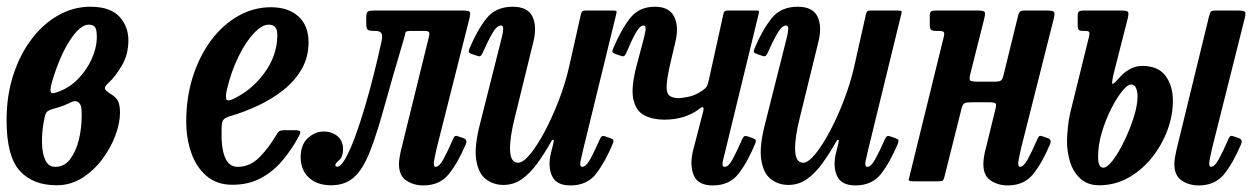

<svg xmlns="http://www.w3.org/2000/svg" viewBox="-21 -552 3821 584"><path d="M-1 -186.5Q-1 -262 19.8 -325Q40.5 -388 76 -434.2Q111.5 -480.5 157.2 -506Q203 -531.5 253.5 -531.5Q314 -531.5 341.8 -501.8Q369.5 -472 369.5 -429.5Q369.5 -386.5 349.8 -352.8Q330 -319 308.5 -299.5Q297 -289 298.2 -282.5Q299.5 -276 317.5 -265Q333.5 -255.5 338.8 -242.5Q344 -229.5 344 -209.5Q344 -177 329.5 -138.8Q315 -100.5 289 -66.2Q263 -32 228 -10.2Q193 11.5 151.5 11.5Q78.5 11.5 38.8 -32.8Q-1 -77 -1 -186.5ZM152.5 -271.5Q188.5 -283.5 215.8 -311.2Q243 -339 258.2 -373.2Q273.5 -407.5 273.5 -440Q273.5 -461.5 268.2 -469.2Q263 -477 248.5 -477Q222.5 -477 191 -428.2Q159.5 -379.5 136.5 -300.5Q131 -280.5 133.2 -272.8Q135.5 -265 152.5 -271.5ZM187.5 -237.5Q173 -230.5 161.8 -227Q150.5 -223.5 137.5 -220Q122 -215.5 118.2 -206.5Q114.5 -197.5 111 -175.5Q106 -146 106.8 -115.5Q107.5 -85 117 -64.8Q126.5 -44.5 147.5 -44.5Q174.5 -44.5 192.2 -67.8Q210 -91 218.8 -126.8Q227.5 -162.5 227.5 -200Q227.5 -220.5 225.8 -227.5Q224 -234.5 219 -239.5Q214.5 -244 207.5 -244.2Q200.5 -244.5 187.5 -237.5Z M545.5 -182Q545.5 -257 566 -320.2Q586.5 -383.5 622.2 -430.8Q658 -478 704.5 -504Q751 -530 803 -530Q856 -530 886.8 -502Q917.5 -474 917.5 -423.5Q917.5 -378.5 896.8 -342.2Q876 -306 841 -278.2Q806 -250.5 763.8 -230.8Q721.5 -211 678.5 -198.5Q663.5 -194 658.2 -187.2Q653 -180.5 653 -159Q649.5 -44.5 702 -44.5Q739.5 -44.5 768.5 -74Q797.5 -103.5 822 -145.5Q826 -152.5 830.8 -154.2Q835.5 -156 846.5 -156H873Q888.5 -156 891.5 -152.8Q894.5 -149.5 888 -137.5Q867 -98.5 839 -64.8Q811 -31 773.2 -10.5Q735.5 10 686 10Q638.5 10 607.2 -16.8Q576 -43.5 560.8 -87.2Q545.5 -131 545.5 -182ZM685.5 -249.5Q744 -276.5 783 -329.8Q822 -383 822.5 -444Q823.5 -477 796.5 -477Q775.5 -477 750.8 -450.5Q726 -424 704.2 -379.5Q682.5 -335 669.5 -281Q665 -262.5 666.8 -252.5Q668.5 -242.5 685.5 -249.5Z M893.5 -74Q893.5 -112 915.5 -132Q937.5 -152 963 -152Q988.5 -152 1005.5 -137.8Q1022.5 -123.5 1022.5 -98Q1022.5 -75 1010.8 -65.2Q999 -55.5 999 -49.5Q999 -45 1004.5 -45Q1015.5 -45 1029.5 -69.5Q1043.5 -94 1058.8 -135.2Q1074 -176.5 1089 -227Q1104 -277.5 1117 -330Q1130 -382.5 1140 -428.5Q1143 -445.5 1138.5 -451.8Q1134 -458 1119.5 -458H1116Q1100.5 -458 1096.8 -462.2Q1093 -466.5 1093 -483V-498.5Q1093 -514 1098.2 -517Q1103.5 -520 1118 -520H1384.5Q1404.5 -520 1407.8 -515.8Q1411 -511.5 1406.5 -494.5L1307 -100Q1305.5 -93.5 1302 -76.5Q1298.5 -59.5 1298.5 -56Q1298.5 -44.5 1303.5 -44.5Q1315 -44.5 1327.8 -67.8Q1340.5 -91 1356.5 -128Q1359.5 -135.5 1362.8 -137.8Q1366 -140 1373.5 -137L1389.5 -131.5Q1401 -127 1396 -113.5Q1370.5 -54.5 1343 -21.2Q1315.5 12 1266.5 12Q1237.5 12 1215 -2.8Q1192.5 -17.5 1192.5 -53.5Q1192.5 -62 1194.8 -75.2Q1197 -88.5 1199.5 -98.5L1283.5 -439.5Q1286.5 -451 1283.8 -454.5Q1281 -458 1268.5 -458H1229Q1213 -458 1212.2 -452.8Q1211.5 -447.5 1207 -432Q1171.5 -312.5 1148.2 -228.2Q1125 -144 1104.2 -91Q1083.5 -38 1056.2 -13.2Q1029 11.5 986 11.5Q943 11.5 918.2 -12Q893.5 -35.5 893.5 -74Z M1407 -404.5Q1431.5 -462.5 1459.5 -497Q1487.5 -531.5 1538.5 -531.5Q1584.5 -531.5 1598.8 -501Q1613 -470.5 1601 -423.5L1544.5 -193Q1529 -132 1530.5 -94.5Q1532 -57 1555 -57Q1570 -57 1591.5 -83Q1613 -109 1635.8 -151.8Q1658.5 -194.5 1678.2 -245.5Q1698 -296.5 1709.5 -346.5L1746 -509Q1747.5 -515 1750 -517.5Q1752.5 -520 1760 -520H1842Q1851.5 -520 1853.5 -518.5Q1855.5 -517 1853.5 -509.5L1753.5 -100Q1749.5 -83 1745.2 -63.8Q1741 -44.5 1750 -44.5Q1761.5 -44.5 1774.2 -67.8Q1787 -91 1803.5 -128.5Q1806.5 -135 1809.5 -137.2Q1812.5 -139.5 1820.5 -137L1836 -131.5Q1843 -129 1844.5 -125.8Q1846 -122.5 1843 -115Q1818.5 -57 1791.2 -22.5Q1764 12 1714 12Q1671.5 12 1658.2 -16.5Q1645 -45 1654.5 -85.5L1662 -115.5Q1664.5 -126 1661.8 -127Q1659 -128 1655 -120.5Q1635.5 -86 1614 -56Q1592.5 -26 1567.2 -7.8Q1542 10.5 1510 10.5Q1480 10.5 1457 -7Q1434 -24.5 1427.5 -65.8Q1421 -107 1440 -179L1500.5 -419Q1502 -425.5 1505.5 -439Q1509 -452.5 1509.5 -463.5Q1510 -474.5 1503 -474.5Q1490.5 -474.5 1477 -451.5Q1463.5 -428.5 1446.5 -390Q1443.5 -384 1440.5 -381.8Q1437.5 -379.5 1429.5 -382.5L1413.5 -388Q1406.5 -390.5 1405.2 -393.8Q1404 -397 1407 -404.5Z M1844 -404.5Q1868.5 -462.5 1895.8 -497Q1923 -531.5 1971 -531.5Q2014.5 -531.5 2029.5 -501.5Q2044.5 -471.5 2033.5 -425.5L2020.5 -370Q2009 -322 2007 -296.8Q2005 -271.5 2013.8 -262.5Q2022.5 -253.5 2043.5 -253.5Q2052 -253.5 2072.8 -257.5Q2093.5 -261.5 2116 -277Q2125 -283 2128.5 -288.8Q2132 -294.5 2135 -308.5L2180 -512.5Q2182 -520 2192 -520H2278.5Q2286 -520 2287.2 -518.8Q2288.5 -517.5 2287 -511.5L2184.5 -90Q2180 -73 2177.2 -58.8Q2174.5 -44.5 2183.5 -44.5Q2195 -44.5 2207.5 -67.8Q2220 -91 2236.5 -128.5Q2239.5 -135 2242.5 -137.2Q2245.5 -139.5 2254 -137L2269 -131.5Q2276 -129 2277.5 -125.8Q2279 -122.5 2276 -115Q2252 -57 2224.5 -22.5Q2197 12 2147 12Q2102.5 12 2089.5 -18Q2076.5 -48 2086.5 -92L2118 -213.5Q2122.5 -233.5 2107 -221.5Q2087.5 -206 2060.2 -197Q2033 -188 1999.5 -188Q1965 -188 1939.2 -201Q1913.5 -214 1905.5 -249.8Q1897.5 -285.5 1916 -355L1933 -419Q1938 -436.5 1941.8 -455.5Q1945.5 -474.5 1936.5 -474.5Q1925.5 -474.5 1912.5 -451.5Q1899.5 -428.5 1883.5 -390Q1880.5 -384 1877.5 -381.8Q1874.5 -379.5 1866.5 -382.5L1850.5 -388Q1843.5 -390.5 1842.2 -393.8Q1841 -397 1844 -404.5Z M2274 -404.5Q2298.5 -462.5 2326.5 -497Q2354.5 -531.5 2405.5 -531.5Q2451.5 -531.5 2465.8 -501Q2480 -470.5 2468 -423.5L2411.5 -193Q2396 -132 2397.5 -94.5Q2399 -57 2422 -57Q2437 -57 2458.5 -83Q2480 -109 2502.8 -151.8Q2525.5 -194.5 2545.2 -245.5Q2565 -296.5 2576.5 -346.5L2613 -509Q2614.5 -515 2617 -517.5Q2619.5 -520 2627 -520H2709Q2718.5 -520 2720.5 -518.5Q2722.5 -517 2720.5 -509.5L2620.5 -100Q2616.5 -83 2612.2 -63.8Q2608 -44.5 2617 -44.5Q2628.5 -44.5 2641.2 -67.8Q2654 -91 2670.5 -128.5Q2673.5 -135 2676.5 -137.2Q2679.5 -139.5 2687.5 -137L2703 -131.5Q2710 -129 2711.5 -125.8Q2713 -122.5 2710 -115Q2685.5 -57 2658.2 -22.5Q2631 12 2581 12Q2538.5 12 2525.2 -16.5Q2512 -45 2521.5 -85.5L2529 -115.5Q2531.5 -126 2528.8 -127Q2526 -128 2522 -120.5Q2502.5 -86 2481 -56Q2459.5 -26 2434.2 -7.8Q2409 10.5 2377 10.5Q2347 10.5 2324 -7Q2301 -24.5 2294.5 -65.8Q2288 -107 2307 -179L2367.5 -419Q2369 -425.5 2372.5 -439Q2376 -452.5 2376.5 -463.5Q2377 -474.5 2370 -474.5Q2357.5 -474.5 2344 -451.5Q2330.5 -428.5 2313.5 -390Q2310.5 -384 2307.5 -381.8Q2304.5 -379.5 2296.5 -382.5L2280.5 -388Q2273.5 -390.5 2272.2 -393.8Q2271 -397 2274 -404.5Z M3184 -494.5 3084.5 -100Q3083 -93.5 3079.5 -76.5Q3076 -59.5 3076 -56Q3076 -44.5 3081 -44.5Q3092.5 -44.5 3105.2 -67.8Q3118 -91 3134 -128Q3137 -135.5 3140 -137.8Q3143 -140 3151 -137L3167 -131.5Q3178.5 -127 3173 -113.5Q3148 -54.5 3120.5 -21.2Q3093 12 3044 12Q3015 12 2992.5 -2.8Q2970 -17.5 2970 -53.5Q2970 -62 2972 -75.2Q2974 -88.5 2977 -98.5L3007 -221Q3010.5 -235 3006.5 -238Q3002.5 -241 2984.5 -241H2937.5Q2920.5 -241 2914 -238.5Q2907.5 -236 2904 -223L2852 -15.5Q2849.5 -5.5 2846.5 -3Q2843.5 -0.5 2830 -0.5H2758Q2742 -0.5 2743 -5.5Q2744 -10.5 2747 -22L2849.5 -439.5Q2852.5 -451 2849.5 -454.5Q2846.5 -458 2834 -458H2827.5Q2814.5 -458 2810.8 -461.5Q2807 -465 2807 -478V-503.5Q2807 -514.5 2811.2 -517.2Q2815.5 -520 2826 -520H2950.5Q2970.5 -520 2973.8 -515.8Q2977 -511.5 2972.5 -494.5L2931 -329.5Q2926.5 -312.5 2929.5 -308Q2932.5 -303.5 2955 -303.5H3002.5Q3018 -303.5 3023 -306.8Q3028 -310 3031 -322L3075.5 -503.5Q3077 -511 3080.5 -515.5Q3084 -520 3094 -520H3161.5Q3182 -520 3185 -515.8Q3188 -511.5 3184 -494.5Z M3764.5 -494.5 3665.5 -100Q3664 -93.5 3660.5 -76.5Q3657 -59.5 3657 -56Q3657 -44.5 3662 -44.5Q3673.5 -44.5 3686.2 -67.8Q3699 -91 3715 -128Q3718 -135.5 3721.2 -137.8Q3724.5 -140 3732 -137L3748 -131.5Q3759.5 -127 3754 -113.5Q3729 -54.5 3701.5 -21.2Q3674 12 3625 12Q3596 12 3573.5 -2.8Q3551 -17.5 3551 -53.5Q3551 -62 3553.2 -75.2Q3555.5 -88.5 3558 -98.5L3656.5 -502.5Q3659.5 -515 3663 -517.5Q3666.5 -520 3676 -520H3742.5Q3763 -520 3766 -515.8Q3769 -511.5 3764.5 -494.5ZM3233.5 -205.5 3291.5 -441Q3294 -452 3291.5 -455Q3289 -458 3279.5 -458H3273Q3263.5 -458 3260.2 -461.2Q3257 -464.5 3257 -477V-504Q3257 -514.5 3261.2 -517.2Q3265.5 -520 3275 -520H3387.5Q3407 -520 3410 -516Q3413 -512 3409 -495L3367 -330.5Q3358.5 -295 3363.8 -296.8Q3369 -298.5 3385 -317Q3396.5 -330.5 3414.2 -341Q3432 -351.5 3453.5 -351.5Q3501.5 -351.5 3524 -321.5Q3546.5 -291.5 3546.5 -245Q3546.5 -200 3529.5 -154.8Q3512.5 -109.5 3482 -71.8Q3451.5 -34 3410.8 -11.2Q3370 11.5 3322.5 11.5Q3288 11.5 3266.2 -7.8Q3244.5 -27 3234.5 -57.5Q3224.5 -88 3224.5 -123Q3224.5 -138 3227 -163.2Q3229.5 -188.5 3233.5 -205.5ZM3319 -75Q3319 -42 3335 -42Q3347 -42 3364.5 -65.2Q3382 -88.5 3399 -123.8Q3416 -159 3427.5 -195.5Q3439 -232 3439 -258Q3439 -274.5 3434.2 -284.8Q3429.5 -295 3418.5 -295Q3408.5 -295 3392 -274.5Q3375.5 -254 3358.8 -221Q3342 -188 3330.5 -149.5Q3319 -111 3319 -75Z"/></svg>

Font: Besley* Condensed Medium
Style: Italic
Weight: 500
Width: 3
Italic angle: -13°
Designer: Owen Earl
Foundry: indestructible type*
Version: Version 3.000; ttfautohint (v1.8.3)